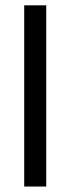

<svg xmlns="http://www.w3.org/2000/svg" viewBox="-20 -682 258 702"><path d="M149 0H68.5V-662.5H149Z"/></svg>

Font: Anek Devanagari Medium
Style: Regular
Weight: 400
Version: Version 1.003